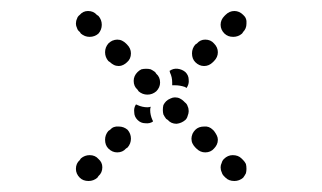

<svg xmlns="http://www.w3.org/2000/svg" viewBox="-20 -439 586 349"><path d="M118 -132Q118 -123 125 -116Q131 -110 141 -110Q150 -110 157 -116L159 -119Q166 -125 166 -135Q166 -144 159 -150Q153 -157 143 -157Q134 -157 127 -151L125 -148Q118 -142 118 -132ZM406 -110Q415 -110 422 -116Q425 -120 427 -124Q428 -128 428 -132Q428 -137 427 -141Q425 -145 422 -148L419 -151Q413 -157 403 -157Q394 -157 387 -150Q384 -147 383 -143Q381 -139 381 -135Q381 -130 383 -126Q384 -122 387 -119L390 -116Q396 -110 406 -110ZM171 -185Q171 -175 177 -169Q184 -162 193 -162Q203 -162 209 -169L212 -171Q218 -178 218 -187Q218 -196 212 -203Q205 -209 196 -209Q186 -210 180 -203L177 -201Q171 -194 171 -185ZM353 -162Q363 -162 369 -169Q372 -172 374 -176Q376 -180 376 -185Q376 -189 374 -193Q372 -197 369 -201L367 -203Q360 -210 351 -209Q341 -209 335 -203Q332 -200 330 -196Q328 -191 328 -187Q328 -182 330 -178Q332 -174 335 -171L337 -169Q344 -162 353 -162ZM224 -235Q223 -243 227 -249Q229 -249 230 -248Q239 -244 248 -244Q251 -244 254 -245Q253 -242 253 -239Q253 -230 257 -221Q258 -220 258 -218Q252 -214 244 -215Q236 -215 230 -221Q224 -227 224 -235ZM301 -214Q310 -215 317 -221Q320 -224 321 -228Q323 -233 323 -237Q323 -242 321 -246Q320 -250 316 -253L314 -255Q311 -258 307 -260Q303 -262 298 -262Q294 -262 290 -260Q285 -258 282 -255Q279 -252 277 -248Q276 -244 276 -239Q276 -235 277 -231Q279 -227 282 -223L285 -221Q291 -214 301 -214ZM248 -267Q257 -267 264 -273Q271 -280 271 -289Q271 -299 264 -305L262 -308Q258 -311 254 -313Q250 -314 246 -314Q241 -314 237 -313Q233 -311 230 -308Q223 -301 223 -292Q223 -282 230 -276L232 -273Q239 -267 248 -267ZM289 -307Q289 -309 288 -310Q295 -315 303 -314Q311 -313 317 -308Q323 -302 323 -294Q324 -286 319 -279Q318 -280 316 -281Q307 -284 298 -284Q295 -284 293 -284Q293 -287 293 -289Q293 -299 289 -307ZM187 -321Q191 -319 196 -319Q200 -319 204 -321Q208 -323 211 -326Q218 -332 218 -342Q218 -351 211 -358L209 -360Q206 -363 202 -365Q198 -367 193 -367Q189 -367 184 -365Q180 -363 177 -360Q171 -353 171 -344Q171 -335 177 -328L180 -326Q183 -323 187 -321ZM329 -342Q329 -332 335 -326Q342 -319 351 -319Q360 -319 367 -326L369 -328Q376 -335 376 -344Q376 -353 369 -360Q363 -367 353 -367Q344 -367 338 -360L335 -358Q329 -351 329 -342ZM143 -372Q152 -372 159 -378Q165 -385 165 -394Q165 -403 159 -410L156 -412Q150 -419 140 -419Q131 -419 125 -412Q121 -409 120 -405Q118 -401 118 -396Q118 -392 120 -388Q121 -384 125 -381L127 -378Q134 -372 143 -372ZM381 -394Q381 -385 388 -378Q394 -372 404 -372Q413 -372 420 -378L422 -381Q428 -387 428 -396Q429 -406 422 -412Q415 -419 406 -419Q397 -419 390 -412L388 -410Q381 -403 381 -394Z"/></svg>

Font: FRB American Cursive Guidelines Dotted Extrabold
Style: Bold Italic
Weight: 800
Italic angle: -25°
Version: Version 2.0;Modular Font Editor K font №1